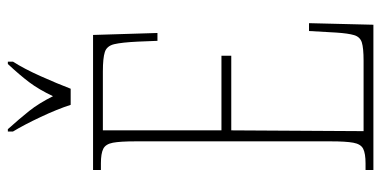

<svg xmlns="http://www.w3.org/2000/svg" viewBox="-261 -710 971 489"><g transform="rotate(-90 224.5 -465.5)"><path d="M36 0V-20H53Q78 -20 90 -26Q102 -32 105.5 -51Q109 -70 109 -108V-606Q109 -645 105.5 -663.5Q102 -682 90 -688Q78 -694 53 -694H36V-714H380L385 -550H365L363 -600Q361 -641 356.5 -660Q352 -679 336.5 -684Q321 -689 287 -689H137V-387H327V-362H137L135 -25H314Q347 -25 361 -29.5Q375 -34 379.5 -49Q384 -64 386 -94L390 -164H410L406 0ZM202 -771Q191 -805 171 -847.5Q151 -890 134 -918V-931H140Q167 -901 186.5 -876.5Q206 -852 224 -816Q241 -852 259.5 -876.5Q278 -901 306 -931H312V-918Q294 -890 275 -847.5Q256 -805 243 -771Z"/></g></svg>

Font: Noto Serif Georgian ExtraCondensed Thin
Style: Regular
Weight: 100
Width: 2
Designer: Monotype Design Team, Akaki Razmadze
Foundry: Google LLC
Version: Version 2.003; ttfautohint (v1.8.4.7-5d5b)